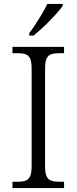

<svg xmlns="http://www.w3.org/2000/svg" viewBox="-20 -951 388 971"><path d="M43 0V-32H70Q94 -32 109.5 -37.5Q125 -43 132.5 -60Q140 -77 140 -111V-603Q140 -638 132.5 -654.5Q125 -671 109.5 -676.5Q94 -682 70 -682H43V-714H304V-682H278Q255 -682 239 -676.5Q223 -671 215.5 -654.5Q208 -638 208 -603V-111Q208 -77 215.5 -60Q223 -43 239 -37.5Q255 -32 278 -32H304V0ZM128 -784Q143 -803 160 -829Q177 -855 193 -882Q209 -909 219 -931H297V-921Q288 -908 270.5 -888Q253 -868 231.5 -846Q210 -824 188.5 -804.5Q167 -785 150 -771H128Z"/></svg>

Font: Noto Serif Kannada Light
Style: Regular
Weight: 300
Version: Version 2.003